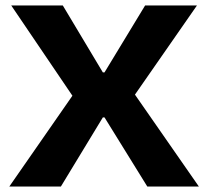

<svg xmlns="http://www.w3.org/2000/svg" viewBox="-20 -680 759 700"><path d="M14 0 244 -331 21 -660H209L355 -416H361L509 -660H698L472 -335L705 0H517L361 -252H355L202 0Z"/></svg>

Font: Bricolage Grotesque 96pt ExtraBold ExtraBold
Style: Regular
Weight: 800
Version: Version 1.001;gftools[0.9.33.dev8+g029e19f]